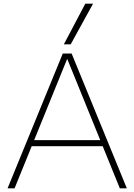

<svg xmlns="http://www.w3.org/2000/svg" viewBox="-20 -1020 728 1040"><path d="M21 0 320 -730H368L667 0H629L345 -699H343L59 0ZM135 -228V-261H553V-228ZM363 -780H326L442 -1000H484Z"/></svg>

Font: M PLUS 1 ExtraLight
Style: Regular
Weight: 250
Version: Version 1.001